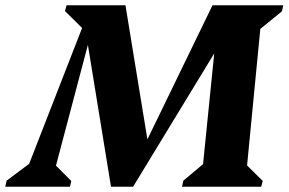

<svg xmlns="http://www.w3.org/2000/svg" viewBox="-75 -710 1097 730"><path d="M347 0 248 -608V-690H402L492 -140H466L733 -690H851L431 0ZM-55 0 -50 -23 69 -112 21 -49 249 -634 251 -590 172 -668 178 -690H299L129 -47L112 -106L196 -22L191 0ZM617 0 622 -23 734 -117 693 -46 758 -690H1002L997 -667L879 -571L919 -644L861 -46L840 -105L924 -22L918 0Z"/></svg>

Font: Platypi Light
Style: Bold Italic
Weight: 700
Italic angle: -13°
Version: Version 1.200